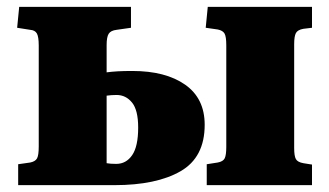

<svg xmlns="http://www.w3.org/2000/svg" viewBox="-20 -540 960 560"><path d="M33 0V-61L68 -66Q83 -69 88 -78Q93 -87 93 -113V-407Q93 -433 87.5 -442.5Q82 -452 68 -453L30 -459L36 -520H362V-459L320 -453Q303 -451 297 -441.5Q291 -432 291 -409V-329Q306 -331 323.5 -332Q341 -333 366 -333Q463 -333 520 -293Q577 -253 577 -176Q577 -81 506.5 -40.5Q436 0 314 0ZM583 0V-61L615 -66Q631 -69 635.5 -78.5Q640 -88 640 -112V-408Q640 -433 635 -442Q630 -451 615 -454L580 -459L586 -520H890V-459L865 -456Q848 -453 843 -443.5Q838 -434 838 -411V-108Q838 -85 843 -76Q848 -67 865 -64L890 -60V0ZM319 -62Q348 -62 365.5 -87.5Q383 -113 383 -168Q383 -219 365 -241Q347 -263 320 -263Q312 -263 305.5 -262.5Q299 -262 291 -261V-64Q302 -62 319 -62Z"/></svg>

Font: Literata 36pt ExtraBold
Style: Regular
Weight: 800
Designer: Latin by Veronika Burian and Jose Scaglione. Greek by Irene Vlachou. Cyrillic by Vera Evstafieva.
Foundry: TypeTogether
Version: Version 3.002